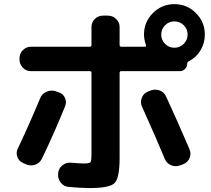

<svg xmlns="http://www.w3.org/2000/svg" viewBox="-20 -870 1040 946"><path d="M94.7 -66.4Q73.2 -75.2 65.4 -97.2Q57.6 -119.1 68.4 -139.6Q126 -260.7 177.7 -385.7Q186.5 -408.2 209 -418Q231.4 -427.7 252.9 -420.9L267.6 -416Q290 -409.2 299.8 -388.7Q309.6 -368.2 300.8 -346.7Q253.9 -229.5 187.5 -89.8Q176.8 -67.4 154.8 -59.1Q132.8 -50.8 110.4 -59.6ZM866.2 -54.7Q843.8 -46.9 822.3 -56.2Q800.8 -65.4 792 -86.9Q755.9 -174.8 678.7 -346.7Q669.9 -368.2 679.2 -389.6Q688.5 -411.1 709 -418.9L721.7 -423.8Q744.1 -432.6 766.6 -424.3Q789.1 -416 798.8 -393.6Q854.5 -273.4 914.1 -133.8Q922.9 -111.3 913.6 -90.3Q904.3 -69.3 881.8 -60.5ZM793.5 -653.8Q812.5 -634.8 839.4 -634.8Q866.2 -634.8 885.3 -653.8Q904.3 -672.9 904.3 -699.7Q904.3 -726.6 885.3 -745.6Q866.2 -764.6 839.4 -764.6Q812.5 -764.6 793.5 -745.6Q774.4 -726.6 774.4 -699.7Q774.4 -672.9 793.5 -653.8ZM989.3 -700.2Q989.3 -657.2 967.8 -621.6Q946.3 -585.9 909.2 -567.4Q902.3 -564.5 902.3 -554.7Q902.3 -541 891.6 -530.3Q880.9 -519.5 867.2 -519.5H577.1Q569.3 -519.5 569.3 -510.7V-92.8Q569.3 6.8 544.9 31.7Q520.5 56.6 421.9 56.6Q378.9 56.6 317.4 50.8Q293.9 48.8 279.3 29.8Q264.6 10.7 266.6 -11.7V-16.6Q268.6 -40 287.1 -55.2Q305.7 -70.3 329.1 -68.4Q378.9 -64.5 391.6 -64.5Q420.9 -64.5 425.8 -70.8Q430.7 -77.1 430.7 -111.3V-510.7Q430.7 -519.5 421.9 -519.5H131.8Q108.4 -519.5 92.3 -536.6Q76.2 -553.7 76.2 -577.1V-583Q76.2 -606.4 92.8 -623Q109.4 -639.6 131.8 -639.6H421.9Q430.7 -639.6 430.7 -649.4V-737.3Q430.7 -760.7 447.3 -776.9Q463.9 -793 487.3 -793H511.7Q535.2 -793 552.2 -776.4Q569.3 -759.8 569.3 -737.3V-649.4Q569.3 -640.6 577.1 -639.6H693.4Q701.2 -639.6 699.2 -647.5Q689.5 -675.8 689.5 -700.2Q689.5 -761.7 733.4 -805.7Q777.3 -849.6 839.4 -849.6Q901.4 -849.6 945.3 -805.7Q989.3 -761.7 989.3 -700.2Z"/></svg>

Font: Rounded Mgen+ 1m bold
Style: Bold
Weight: 700
Designer: [Source Han Sans]
Ryoko NISHIZUKA  (kana & ideographs); Paul D. Hunt (Latin, Greek & Cyrillic); Wenlong ZHANG  (bopomofo
Version: Version 1.059.20150602